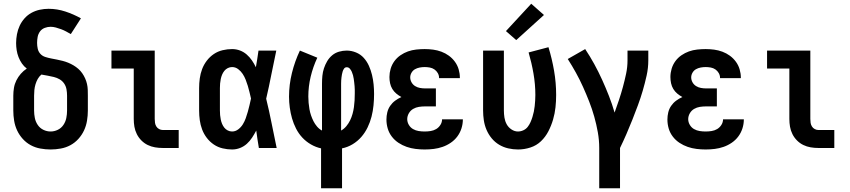

<svg xmlns="http://www.w3.org/2000/svg" viewBox="-20 -790 4540 1025"><path d="M250 8Q223 8 195.5 3Q168 -2 144 -15Q120 -28 101.5 -48.5Q83 -69 71.5 -93.5Q60 -118 55.5 -145.5Q51 -173 51 -200V-279Q51 -300 54.5 -321Q58 -342 67.5 -361Q77 -380 91 -396Q105 -412 123 -424Q108 -435 97 -451Q86 -467 79 -485Q72 -503 69 -522Q66 -541 66 -560Q66 -583 70.5 -607Q75 -631 85 -652.5Q95 -674 111 -692Q127 -710 148 -721.5Q169 -733 192.5 -738Q216 -743 239 -743Q285 -743 329 -728.5Q373 -714 412 -692L358 -608Q346 -615 333 -622Q320 -629 306.5 -634Q293 -639 278.5 -643Q264 -647 250 -647Q234 -647 218.5 -641Q203 -635 193.5 -622Q184 -609 181 -593Q178 -577 178 -561Q178 -545 181.5 -529.5Q185 -514 195.5 -502.5Q206 -491 221.5 -486Q237 -481 252.5 -478Q268 -475 283.5 -472Q299 -469 314.5 -465Q330 -461 344.5 -455Q359 -449 372.5 -441Q386 -433 398 -422.5Q410 -412 419 -399Q428 -386 434.5 -371.5Q441 -357 444.5 -341.5Q448 -326 448.5 -310.5Q449 -295 449 -279V-200Q449 -173 444.5 -145.5Q440 -118 428.5 -93.5Q417 -69 398.5 -48.5Q380 -28 356 -15Q332 -2 304.5 3Q277 8 250 8ZM250 -88Q270 -88 288.5 -97Q307 -106 318.5 -123Q330 -140 334 -160Q338 -180 338 -200V-279Q338 -296 335 -313Q332 -330 322.5 -344Q313 -358 298.5 -366.5Q284 -375 267.5 -379Q251 -383 234.5 -386Q218 -389 201 -392Q189 -382 181.5 -368.5Q174 -355 169.5 -340Q165 -325 163.5 -309.5Q162 -294 162 -279V-200Q162 -180 166 -160Q170 -140 181.5 -123Q193 -106 211.5 -97Q230 -88 250 -88Z M849 0Q828 0 807.5 -3.5Q787 -7 768.5 -16Q750 -25 735 -40Q720 -55 710.5 -74Q701 -93 697.5 -113.5Q694 -134 694 -155V-424H575V-520H806V-155Q806 -144 807.5 -134Q809 -124 814.5 -115Q820 -106 829.5 -101Q839 -96 849 -96H934V0Z M1219 8Q1194 8 1168.5 2Q1143 -4 1121.5 -18.5Q1100 -33 1084 -54Q1068 -75 1059 -99Q1050 -123 1046.5 -148.5Q1043 -174 1043 -200V-320Q1043 -346 1046.5 -371.5Q1050 -397 1059 -421Q1068 -445 1084 -466Q1100 -487 1121.5 -501.5Q1143 -516 1168.5 -522Q1194 -528 1219 -528Q1241 -528 1261 -520.5Q1281 -513 1297 -499Q1313 -485 1325 -467.5Q1337 -450 1346 -431Q1350 -454 1353.5 -476Q1357 -498 1360 -520H1455Q1441 -456 1428.5 -391.5Q1416 -327 1401 -263Q1417 -198 1430 -132Q1443 -66 1457 0H1362Q1358 -23 1354.5 -46.5Q1351 -70 1348 -93Q1338 -74 1326 -55.5Q1314 -37 1298 -22.5Q1282 -8 1261.5 0Q1241 8 1219 8ZM1219 -88Q1237 -88 1252 -99.5Q1267 -111 1276.5 -126.5Q1286 -142 1292 -159Q1298 -176 1303 -193.5Q1308 -211 1312 -228.5Q1316 -246 1320 -264Q1316 -281 1312 -298Q1308 -315 1303 -331.5Q1298 -348 1291.5 -364.5Q1285 -381 1275.5 -395.5Q1266 -410 1251.5 -421Q1237 -432 1219 -432Q1207 -432 1196 -426.5Q1185 -421 1177.5 -411.5Q1170 -402 1165.5 -391Q1161 -380 1158.5 -368Q1156 -356 1155 -344Q1154 -332 1154 -320V-200Q1154 -188 1155 -176Q1156 -164 1158.5 -152Q1161 -140 1165.5 -129Q1170 -118 1177.5 -108.5Q1185 -99 1196 -93.5Q1207 -88 1219 -88Z M1694 215V2Q1666 -4 1640 -19Q1614 -34 1594 -55.5Q1574 -77 1560.5 -103.5Q1547 -130 1539 -158Q1531 -186 1527 -215.5Q1523 -245 1523 -274Q1523 -338 1538.5 -400.5Q1554 -463 1581 -520L1674 -482Q1651 -433 1638.5 -380.5Q1626 -328 1626 -275Q1626 -258 1627.5 -241Q1629 -224 1632 -207Q1635 -190 1640.5 -174Q1646 -158 1653.5 -143Q1661 -128 1672.5 -114.5Q1684 -101 1699 -93V-343Q1699 -364 1701 -385Q1703 -406 1709.5 -425.5Q1716 -445 1726.5 -463Q1737 -481 1753 -494.5Q1769 -508 1789.5 -514Q1810 -520 1831 -520Q1856 -520 1880.5 -510Q1905 -500 1922 -481Q1939 -462 1949.5 -438.5Q1960 -415 1966 -390Q1972 -365 1974.5 -339.5Q1977 -314 1977 -288Q1977 -258 1974 -227.5Q1971 -197 1963.5 -167.5Q1956 -138 1942.5 -110Q1929 -82 1909 -59Q1889 -36 1862.5 -20Q1836 -4 1806 2V215ZM1801 -93Q1817 -102 1829 -116.5Q1841 -131 1849 -147.5Q1857 -164 1862 -182Q1867 -200 1869.5 -218Q1872 -236 1873 -254Q1874 -272 1874 -291Q1874 -301 1874 -310.5Q1874 -320 1873 -330Q1872 -340 1871 -349.5Q1870 -359 1868.5 -369Q1867 -379 1864.5 -388.5Q1862 -398 1858 -407Q1854 -416 1847.5 -423.5Q1841 -431 1831 -431Q1822 -431 1817 -424Q1812 -417 1809.5 -409Q1807 -401 1805.5 -393Q1804 -385 1803 -376.5Q1802 -368 1801.5 -360Q1801 -352 1801 -343Z M2247 8Q2223 8 2198.5 5Q2174 2 2151 -6Q2128 -14 2107.5 -27.5Q2087 -41 2072 -60.5Q2057 -80 2050 -103.5Q2043 -127 2043 -152Q2043 -171 2047.5 -190Q2052 -209 2063 -225Q2074 -241 2089.5 -252.5Q2105 -264 2123 -272Q2108 -280 2095.5 -290.5Q2083 -301 2074.5 -315Q2066 -329 2062.5 -345.5Q2059 -362 2059 -379Q2059 -401 2065.5 -423Q2072 -445 2085.5 -463.5Q2099 -482 2118 -495Q2137 -508 2158 -515.5Q2179 -523 2202 -525.5Q2225 -528 2247 -528Q2270 -528 2292.5 -525Q2315 -522 2336.5 -514Q2358 -506 2376.5 -492.5Q2395 -479 2408.5 -460.5Q2422 -442 2428.5 -420Q2435 -398 2435 -376Q2435 -375 2435 -374.5Q2435 -374 2435 -373H2324Q2324 -373 2324 -373.5Q2324 -374 2324 -374Q2324 -388 2317 -400Q2310 -412 2299 -419.5Q2288 -427 2274.5 -429.5Q2261 -432 2247 -432Q2234 -432 2220.5 -429.5Q2207 -427 2195.5 -420.5Q2184 -414 2177 -402Q2170 -390 2170 -377Q2170 -377 2170 -377Q2170 -377 2170 -377Q2170 -363 2177 -350.5Q2184 -338 2196 -330.5Q2208 -323 2222 -320.5Q2236 -318 2250 -318H2307V-222H2250Q2233 -222 2216.5 -219.5Q2200 -217 2185.5 -208.5Q2171 -200 2162.5 -185Q2154 -170 2154 -154Q2154 -138 2162.5 -123.5Q2171 -109 2185 -101Q2199 -93 2215 -90.5Q2231 -88 2247 -88Q2263 -88 2279 -90.5Q2295 -93 2308.5 -101Q2322 -109 2331 -123Q2340 -137 2340 -153H2451V-152Q2451 -152 2451 -152Q2451 -152 2451 -152Q2451 -128 2443.5 -104.5Q2436 -81 2421.5 -61.5Q2407 -42 2386.5 -28Q2366 -14 2343 -6Q2320 2 2296 5Q2272 8 2247 8Z M2746 8Q2719 8 2693 2Q2667 -4 2644.5 -17.5Q2622 -31 2605 -51.5Q2588 -72 2577.5 -96.5Q2567 -121 2563 -147.5Q2559 -174 2559 -200V-520H2670V-200Q2670 -181 2673 -162Q2676 -143 2685 -126.5Q2694 -110 2710.5 -99Q2727 -88 2745 -88Q2760 -88 2774 -94.5Q2788 -101 2797 -112.5Q2806 -124 2812 -137.5Q2818 -151 2822.5 -165.5Q2827 -180 2830 -194.5Q2833 -209 2834.5 -223.5Q2836 -238 2837 -253Q2838 -268 2838 -283Q2838 -340 2828 -397.5Q2818 -455 2802 -510L2908 -538Q2927 -476 2938 -412Q2949 -348 2949 -283Q2949 -250 2945.5 -217Q2942 -184 2932.5 -151.5Q2923 -119 2907.5 -89Q2892 -59 2868 -36Q2844 -13 2811.5 -2.5Q2779 8 2746 8ZM2736 -576 2681 -624 2816 -770 2884 -710Z M3179 215V0Q3179 -42 3171.5 -84Q3164 -126 3152.5 -167Q3141 -208 3125.5 -247.5Q3110 -287 3092.5 -326Q3075 -365 3054.5 -402Q3034 -439 3011 -475L3104 -528Q3130 -489 3152.5 -448Q3175 -407 3194.5 -364Q3214 -321 3231 -277.5Q3248 -234 3261 -189Q3273 -222 3284.5 -256.5Q3296 -291 3305.5 -326Q3315 -361 3322.5 -396.5Q3330 -432 3330 -468V-520H3441V-468Q3441 -427 3432 -386.5Q3423 -346 3411.5 -306.5Q3400 -267 3385.5 -228Q3371 -189 3356 -151Q3341 -113 3324.5 -75Q3308 -37 3290 0V215Z M3747 8Q3723 8 3698.5 5Q3674 2 3651 -6Q3628 -14 3607.5 -27.5Q3587 -41 3572 -60.5Q3557 -80 3550 -103.5Q3543 -127 3543 -152Q3543 -171 3547.5 -190Q3552 -209 3563 -225Q3574 -241 3589.5 -252.5Q3605 -264 3623 -272Q3608 -280 3595.5 -290.5Q3583 -301 3574.5 -315Q3566 -329 3562.5 -345.5Q3559 -362 3559 -379Q3559 -401 3565.5 -423Q3572 -445 3585.5 -463.5Q3599 -482 3618 -495Q3637 -508 3658 -515.5Q3679 -523 3702 -525.5Q3725 -528 3747 -528Q3770 -528 3792.5 -525Q3815 -522 3836.5 -514Q3858 -506 3876.5 -492.5Q3895 -479 3908.5 -460.5Q3922 -442 3928.5 -420Q3935 -398 3935 -376Q3935 -375 3935 -374.5Q3935 -374 3935 -373H3824Q3824 -373 3824 -373.5Q3824 -374 3824 -374Q3824 -388 3817 -400Q3810 -412 3799 -419.5Q3788 -427 3774.5 -429.5Q3761 -432 3747 -432Q3734 -432 3720.5 -429.5Q3707 -427 3695.5 -420.5Q3684 -414 3677 -402Q3670 -390 3670 -377Q3670 -377 3670 -377Q3670 -377 3670 -377Q3670 -363 3677 -350.5Q3684 -338 3696 -330.5Q3708 -323 3722 -320.5Q3736 -318 3750 -318H3807V-222H3750Q3733 -222 3716.5 -219.5Q3700 -217 3685.5 -208.5Q3671 -200 3662.5 -185Q3654 -170 3654 -154Q3654 -138 3662.5 -123.5Q3671 -109 3685 -101Q3699 -93 3715 -90.5Q3731 -88 3747 -88Q3763 -88 3779 -90.5Q3795 -93 3808.5 -101Q3822 -109 3831 -123Q3840 -137 3840 -153H3951V-152Q3951 -152 3951 -152Q3951 -152 3951 -152Q3951 -128 3943.5 -104.5Q3936 -81 3921.5 -61.5Q3907 -42 3886.5 -28Q3866 -14 3843 -6Q3820 2 3796 5Q3772 8 3747 8Z M4349 0Q4328 0 4307.5 -3.5Q4287 -7 4268.5 -16Q4250 -25 4235 -40Q4220 -55 4210.5 -74Q4201 -93 4197.5 -113.5Q4194 -134 4194 -155V-424H4075V-520H4306V-155Q4306 -144 4307.5 -134Q4309 -124 4314.5 -115Q4320 -106 4329.5 -101Q4339 -96 4349 -96H4434V0Z"/></svg>

Font: Iosevka SS08 Regular
Style: Bold
Weight: 700
Monospace: yes
Designer: Belleve Invis
Foundry: Belleve Invis
Version: Version 16.3.4; ttfautohint (v1.8.4)